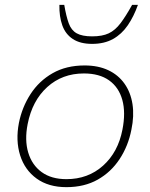

<svg xmlns="http://www.w3.org/2000/svg" viewBox="-20 -766 620 792"><path d="M254 6Q180 6 131 -29.5Q82 -65 63 -125.5Q44 -186 58 -259Q71 -324 106 -378Q141 -432 197 -464Q253 -496 329 -496Q385 -496 426.5 -476.5Q468 -457 493.5 -421Q519 -385 526.5 -336.5Q534 -288 522 -231Q509 -164 473.5 -110Q438 -56 383 -25Q328 6 254 6ZM254 -27Q343 -27 405 -82.5Q467 -138 485 -231Q499 -302 484.5 -354Q470 -406 430 -434.5Q390 -463 326 -463Q237 -463 175 -407Q113 -351 94 -254Q81 -188 96.5 -136.5Q112 -85 152 -56Q192 -27 254 -27ZM360 -585Q311 -585 280.5 -605Q250 -625 237 -661.5Q224 -698 225 -746H245Q253 -699 263.5 -670Q274 -641 296.5 -628.5Q319 -616 360 -616Q402 -616 428.5 -628.5Q455 -641 477 -670Q499 -699 525 -746H549Q532 -698 507 -661.5Q482 -625 446 -605Q410 -585 360 -585Z"/></svg>

Font: REM Thin
Style: Italic
Weight: 250
Italic angle: -11°
Designer: Octavio Pardo
Foundry: Ashler Design
Version: Version 1.005;gftools[0.9.28]